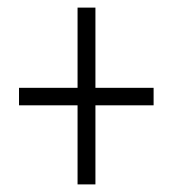

<svg xmlns="http://www.w3.org/2000/svg" viewBox="-20 -606 455 505"><path d="M231 -375V-586H184V-375H30V-329H184V-121H231V-329H384V-375Z"/></svg>

Font: Noto Sans Khmer UI ExtraCondensed Light
Style: Regular
Weight: 300
Width: 2
Designer: Danh Hong and the Monotype Design Team
Foundry: Monotype Imaging Inc.
Version: Version 2.002